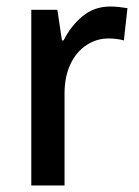

<svg xmlns="http://www.w3.org/2000/svg" viewBox="-20 -569 426 589"><path d="M318 -549Q331 -549 345 -547.5Q359 -546 371 -544L360 -445Q350 -448 337 -449.5Q324 -451 313 -451Q276 -451 245 -430.5Q214 -410 196 -372Q178 -334 178 -282V0H76V-539H156L170 -445H175Q197 -489 233 -519Q269 -549 318 -549Z"/></svg>

Font: Noto Sans Tamil SemiCondensed Medium
Style: Regular
Weight: 500
Width: 4
Designer: Jelle Bosma - Monotype Design Team
Foundry: Monotype Imaging Inc.
Version: Version 2.004; ttfautohint (v1.8.4.7-5d5b)